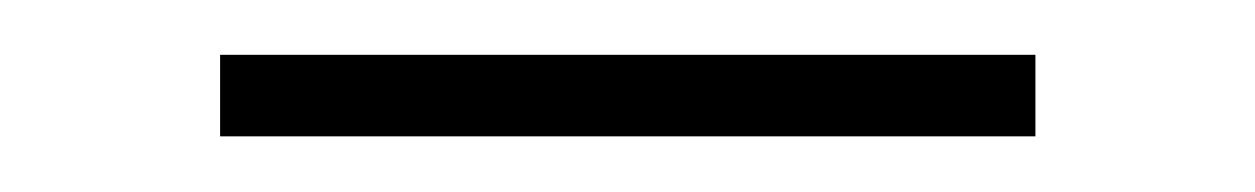

<svg xmlns="http://www.w3.org/2000/svg" viewBox="-20 -298 451 69"><path d="M352.1 -249H59.1V-278.3H352.1Z"/></svg>

Font: Spartan MB ExtLt
Style: Regular
Weight: 200
Designer: Matt Bailey, Mirko Velimirovic
Foundry: Matt Bailey
Version: Version 1.005